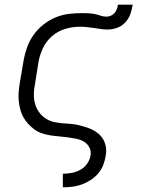

<svg xmlns="http://www.w3.org/2000/svg" viewBox="-20 -584 640 819"><path d="M248 215V157H249Q267 157 286 153.5Q305 150 322.5 140.5Q340 131 351.5 114.5Q363 98 366 80Q370 61 361 44.5Q352 28 337 19.5Q322 11 303.5 7.5Q285 4 266.5 1.5Q248 -1 229.5 -2.5Q211 -4 192.5 -7Q174 -10 157 -16Q140 -22 126 -32.5Q112 -43 100 -56Q88 -69 79.5 -84.5Q71 -100 66.5 -117Q62 -134 60 -152.5Q58 -171 59.5 -190Q61 -209 64 -228L81 -328Q86 -356 96 -383.5Q106 -411 123.5 -435.5Q141 -460 165 -479Q189 -498 216.5 -509.5Q244 -521 272 -524.5Q300 -528 328 -528Q342 -528 355.5 -527.5Q369 -527 382 -524.5Q395 -522 408 -517.5Q421 -513 434 -513Q444 -513 453 -517Q462 -521 468.5 -528.5Q475 -536 478.5 -545.5Q482 -555 483 -564H546Q543 -544 536 -524Q529 -504 514 -488Q499 -472 478.5 -465Q458 -458 438 -458Q423 -458 408 -460.5Q393 -463 378.5 -465Q364 -467 349.5 -468.5Q335 -470 320 -470Q289 -470 257.5 -460.5Q226 -451 201.5 -429.5Q177 -408 163 -378.5Q149 -349 144 -318L128 -218Q123 -192 125 -166.5Q127 -141 138 -119.5Q149 -98 168.5 -83Q188 -68 212.5 -63Q237 -58 263.5 -57Q290 -56 314.5 -50.5Q339 -45 362 -36Q385 -27 403 -11Q421 5 428.5 29.5Q436 54 431 80Q428 100 420.5 119.5Q413 139 399 155.5Q385 172 366.5 184Q348 196 328.5 203Q309 210 288.5 212.5Q268 215 249 215Z"/></svg>

Font: Iosevka Light Extended Oblique
Style: Regular
Weight: 300
Width: 7
Italic angle: -9°
Monospace: yes
Designer: Belleve Invis
Foundry: Belleve Invis
Version: Version 32.5.0; ttfautohint (v1.8.4)